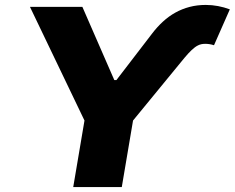

<svg xmlns="http://www.w3.org/2000/svg" viewBox="-20 -755 948 775"><path d="M312.5 -727.3 441.4 -431.8H449.9L593.8 -619.3Q614.3 -646.3 637.8 -667.8Q661.2 -689.3 688 -704.2Q714.8 -719.1 745.4 -727.1Q775.9 -735.1 810.4 -735.1Q835.9 -735.1 860.1 -730.5Q884.2 -725.9 907.7 -717.3L843.8 -572.4Q826.3 -578.1 808.2 -578.1Q791.5 -578.1 779.1 -571.7Q767 -565.7 753.7 -553.1Q740.4 -540.5 724.4 -521.3L517 -268.5L471.6 0H275.6L321 -268.5L100.9 -727.3Z"/></svg>

Font: Inter P Black
Style: Italic
Weight: 900
Italic angle: -9.40001°
Designer: Rasmus Andersson
Foundry: rsms
Version: Version 3.018;git-588b23468